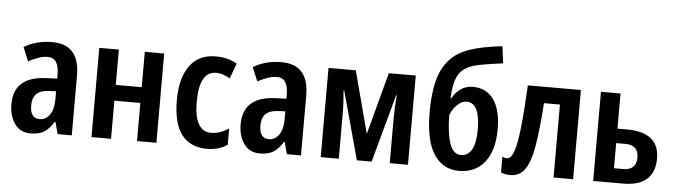

<svg xmlns="http://www.w3.org/2000/svg" viewBox="-48 -960 4089 1164"><g transform="rotate(5 1996.5 -378.0)"><path d="M248 -553Q414 -553 414 -363V0H328L308 -74H305Q279 -31 247.5 -10.5Q216 10 165 10Q100 10 66.5 -38Q33 -86 33 -157Q33 -241 82 -284.5Q131 -328 225 -332L296 -335V-361Q296 -461 228 -461Q201 -461 172 -451Q143 -441 111 -424L76 -508Q112 -530 155.5 -541.5Q199 -553 248 -553ZM296 -258 251 -256Q199 -253 176 -229Q153 -205 153 -160Q153 -81 211 -81Q248 -81 272 -114.5Q296 -148 296 -208Z M653 -543V-328H811V-543H929V0H811V-232H653V0H534V-543Z M1237 10Q1136 10 1083 -58.5Q1030 -127 1030 -269Q1030 -403 1084.5 -478Q1139 -553 1241 -553Q1281 -553 1313.5 -544.5Q1346 -536 1372 -520L1338 -428Q1316 -440 1295.5 -447Q1275 -454 1253 -454Q1151 -454 1151 -269Q1151 -89 1254 -89Q1282 -89 1309 -98.5Q1336 -108 1361 -125V-26Q1310 10 1237 10Z M1643 -553Q1809 -553 1809 -363V0H1723L1703 -74H1700Q1674 -31 1642.5 -10.5Q1611 10 1560 10Q1495 10 1461.5 -38Q1428 -86 1428 -157Q1428 -241 1477 -284.5Q1526 -328 1620 -332L1691 -335V-361Q1691 -461 1623 -461Q1596 -461 1567 -451Q1538 -441 1506 -424L1471 -508Q1507 -530 1550.5 -541.5Q1594 -553 1643 -553ZM1691 -258 1646 -256Q1594 -253 1571 -229Q1548 -205 1548 -160Q1548 -81 1606 -81Q1643 -81 1667 -114.5Q1691 -148 1691 -208Z M2460 -543V0H2349V-275Q2349 -335 2356 -414H2352L2239 0H2149L2036 -414H2032Q2035 -378 2037 -342.5Q2039 -307 2039 -275V0H1929V-543H2095L2195 -165L2296 -543Z M2563 -334Q2563 -438 2582 -516Q2601 -594 2646 -646.5Q2691 -699 2769 -726Q2806 -739 2855.5 -749Q2905 -759 2968 -766L2981 -663Q2953 -659 2914.5 -653.5Q2876 -648 2840 -641Q2804 -634 2784 -625Q2729 -604 2707 -556Q2685 -508 2682 -424H2687Q2703 -457 2735.5 -481Q2768 -505 2812 -505Q2893 -505 2938 -442.5Q2983 -380 2983 -263Q2983 -132 2926.5 -61Q2870 10 2771 10Q2674 10 2618.5 -72.5Q2563 -155 2563 -334ZM2774 -87Q2817 -87 2840 -127Q2863 -167 2863 -251Q2863 -329 2843 -370.5Q2823 -412 2781 -412Q2759 -412 2739 -397.5Q2719 -383 2704.5 -362.5Q2690 -342 2683 -323Q2684 -216 2705 -151.5Q2726 -87 2774 -87Z M3465 0H3346V-444H3249Q3238 -283 3221 -183Q3204 -83 3171.5 -37.5Q3139 8 3083 8Q3051 8 3026 -3V-99Q3038 -92 3055 -92Q3079 -92 3095.5 -138Q3112 -184 3123 -283.5Q3134 -383 3142 -543H3465Z M3706 -329H3764Q3961 -329 3961 -169Q3961 -86 3913 -43Q3865 0 3769 0H3587V-543H3706ZM3842 -165Q3842 -241 3762 -241H3706V-88H3763Q3801 -88 3821.5 -107Q3842 -126 3842 -165Z"/></g></svg>

Font: Avrile Sans Condensed SemiBold
Style: Regular
Weight: 600
Width: 3
Designer: Monotype Design Team
Foundry: Monotype Imaging Inc.
Version: Version 2.001;September 10, 2019;FontCreator 11.5.0.2425 64-